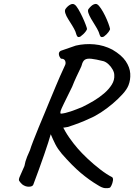

<svg xmlns="http://www.w3.org/2000/svg" viewBox="-20 -900 697 998"><path d="M153 60Q149 70 130.5 70.5Q112 71 95 58Q83 46 79.5 39.5Q76 33 83 17.5Q90 2 107 -37Q111 -61 121 -85.5Q131 -110 136 -120Q140 -134 152.5 -166.5Q165 -199 181.5 -239Q198 -279 213 -314.5Q228 -350 235 -368Q252 -408 270 -452Q288 -496 319 -563Q323 -573 318.5 -584Q314 -595 297 -595Q287 -606 286 -618Q285 -630 296 -636L374 -663Q421 -674 470.5 -669.5Q520 -665 564 -642Q612 -614 633.5 -582Q655 -550 657 -517.5Q659 -485 648 -457Q640 -436 617.5 -411Q595 -386 565.5 -361Q536 -336 504.5 -315.5Q473 -295 446 -284Q421 -272 391 -260.5Q361 -249 332 -240Q316 -236 294 -236Q272 -236 261 -240L244 -203Q234 -167 209.5 -96Q185 -25 153 60ZM550 76Q542 79 526.5 78Q511 77 488 62Q444 36 400 -1Q356 -38 301 -101Q280 -126 268 -149.5Q256 -173 240 -211L226 -265L260 -287L302 -251Q318 -216 340.5 -184Q363 -152 385 -127Q403 -106 434 -76.5Q465 -47 500 -20Q535 7 563 21Q569 26 567 39Q565 52 559.5 63.5Q554 75 550 76ZM296 -309Q319 -311 348 -321Q377 -331 408 -344Q437 -358 466.5 -375.5Q496 -393 521 -414.5Q546 -436 561 -460Q576 -484 574 -510Q574 -523 565.5 -538.5Q557 -554 544 -566Q531 -578 518 -582Q478 -592 455 -594.5Q432 -597 421 -589.5Q410 -582 405 -562Q405 -559 397 -542.5Q389 -526 377.5 -501.5Q366 -477 355 -449Q326 -390 312 -361.5Q298 -333 295 -323Q292 -313 296 -309ZM398 -710Q388 -705 383 -709.5Q378 -714 372 -736Q366 -750 355.5 -767Q345 -784 334.5 -800.5Q324 -817 319.5 -831.5Q315 -846 321 -854Q331 -868 344.5 -875.5Q358 -883 368 -876Q376 -871 387 -852.5Q398 -834 408.5 -811.5Q419 -789 425.5 -771.5Q432 -754 432 -751Q433 -747 427 -738.5Q421 -730 412.5 -722Q404 -714 398 -710ZM520 -710Q509 -705 504 -709Q499 -713 493 -734Q486 -750 474.5 -768Q463 -786 453.5 -802.5Q444 -819 439.5 -832.5Q435 -846 440 -853Q455 -872 467 -877Q479 -882 486 -877Q494 -872 505 -855.5Q516 -839 526 -818.5Q536 -798 543 -779Q550 -760 552 -750Q553 -746 544 -733.5Q535 -721 520 -710Z"/></svg>

Font: Caveat SemiBold
Style: Regular
Weight: 600
Designer: Pablo Impallari
Foundry: Pablo Impallari
Version: Version 2.000